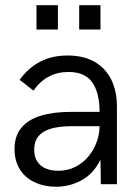

<svg xmlns="http://www.w3.org/2000/svg" viewBox="-20 -710 540 740"><path d="M36.1 0ZM36.1 0ZM195.8 9.8Q150.9 9.8 114.5 -7.1Q78.1 -23.9 57.1 -56.4Q36.1 -88.9 36.1 -135.7Q36.1 -186 62.3 -217.5Q88.4 -249 136.7 -263.9Q185.1 -278.8 252.4 -278.8H363.8Q363.8 -352.1 335.7 -392.3Q307.6 -432.6 244.1 -432.6Q159.2 -432.6 108.9 -360.8L55.7 -402.3Q123.5 -496.1 239.7 -496.1Q302.7 -496.1 345.2 -471.4Q387.7 -446.8 409.2 -402.3Q430.7 -357.9 430.7 -299.3V0H368.7L367.2 -94.2Q339.8 -39.6 293.9 -14.9Q248 9.8 195.8 9.8ZM204.1 -51.8Q241.7 -51.8 271.5 -67.4Q301.3 -83 321.8 -108.2Q342.3 -133.3 353 -163.8Q363.8 -194.3 363.8 -223.6H259.3Q182.6 -223.6 147.2 -201.4Q111.8 -179.2 111.8 -133.8Q111.8 -105 124 -86.9Q136.2 -68.8 157 -60.3Q177.7 -51.8 204.1 -51.8ZM203.1 -596.2H120.6V-689.9H203.1ZM367.2 -596.2H285.2V-689.9H367.2Z"/></svg>

Font: Acari Sans
Style: Regular
Weight: 400
Designer: Alfredo Marco Pradil and Stefan Peev
Foundry: Hanken Design Co.
Version: Version 1.045;February 4, 2021;FontCreator 13.0.0.2655 64-bi